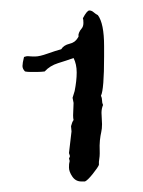

<svg xmlns="http://www.w3.org/2000/svg" viewBox="-20 -638 270 363"><path d="M136.7 -603.5Q144.5 -618.2 148.9 -618.2Q153.3 -618.2 157.2 -614.7Q161.1 -611.3 165 -609.4Q176.8 -593.8 176.8 -550.8V-531.2Q176.8 -468.8 170.9 -457Q172.9 -453.1 172.9 -448.2Q172.9 -443.4 174.8 -439.5Q171.9 -432.6 171.9 -424.8L172.9 -403.3Q172.9 -394.5 171.4 -388.2Q169.9 -381.8 168.9 -372.6Q168 -363.3 168.5 -353Q168.9 -342.8 167 -332V-326.2Q165 -321.3 155.3 -309.1Q145.5 -296.9 140.6 -294.9H133.8Q123 -294.9 116.7 -304.2Q110.4 -313.5 110.4 -321.3Q110.4 -329.1 111.3 -331.5Q112.3 -334 110.4 -337.9L112.3 -342.8L110.4 -348.6L115.2 -389.6L114.3 -399.4Q116.2 -407.2 119.1 -411.1Q118.2 -414.1 118.2 -419.9L119.1 -443.4L117.2 -453.1L121.1 -465.8Q125 -485.4 125 -501Q125 -516.6 119.1 -528.3Q105.5 -523.4 89.8 -518.6Q74.2 -513.7 64.5 -502.9Q57.6 -502 50.8 -502H37.1Q31.2 -502 27.3 -502.9Q22.5 -507.8 22.5 -513.2Q22.5 -518.6 25.4 -530.3Q30.3 -532.2 34.2 -531.7Q38.1 -531.2 46.4 -531.2Q54.7 -531.2 69.8 -536.6Q85 -542 95.7 -544.9Q100.6 -552.7 111.3 -555.2Q122.1 -557.6 127 -566.4Q128.9 -568.4 128.4 -570.3Q127.9 -572.3 129.4 -576.2Q130.9 -580.1 134.3 -584Q137.7 -587.9 137.7 -594.7Q137.7 -601.6 136.7 -603.5Z"/></svg>

Font: Mountains of Christmas
Style: Regular
Weight: 400
Designer: Crystal Kluge
Foundry: Font Diner, Inc DBA Tart Workshop
Version: Version 1.003